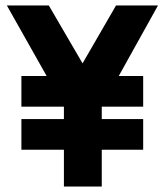

<svg xmlns="http://www.w3.org/2000/svg" viewBox="-20 -680 600 700"><path d="M213 -291V-246H58V-134H213V0H351V-134H502V-246H351V-291H502V-403H413L556 -660H403L281 -449L158 -660H5L150 -403H58V-291Z"/></svg>

Font: RazerF5
Style: Bold
Weight: 700
Foundry: Razer Inc.
Version: Version 2